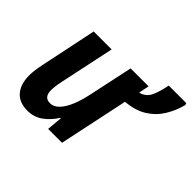

<svg xmlns="http://www.w3.org/2000/svg" viewBox="-143 -827 1037 1037"><g transform="rotate(45 375.5 -308.0)"><path d="M169 10Q106 10 73.5 -28Q41 -66 41 -132Q41 -151 44.5 -177Q48 -203 54 -230L120 -546H257L189 -225Q185 -206 183 -189Q181 -172 181 -159Q181 -105 226 -105Q256 -105 279.5 -130.5Q303 -156 320.5 -199.5Q338 -243 349 -298L402 -546H539L527 -486Q570 -497 587 -536.5Q604 -576 613 -626H747L751 -615Q736 -558 706.5 -510.5Q677 -463 628.5 -433Q580 -403 508 -397L424 0H318L326 -88H322Q294 -44 256 -17Q218 10 169 10Z"/></g></svg>

Font: Noto Sans SemiCondensed
Style: Bold Italic
Weight: 700
Width: 4
Italic angle: -12°
Designer: Monotype Design Team
Foundry: Monotype Imaging Inc.
Version: Version 2.013; ttfautohint (v1.8.4.7-5d5b)